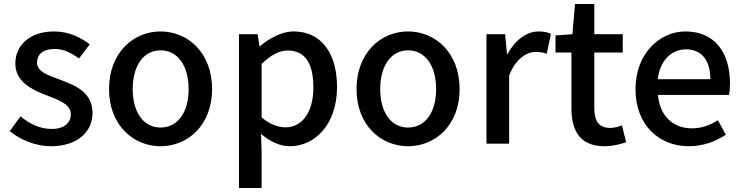

<svg xmlns="http://www.w3.org/2000/svg" viewBox="-20 -722 3731 965"><path d="M236 13C372 13 445 -62 445 -154C445 -258 360 -292 283 -321C223 -343 166 -361 166 -408C166 -446 194 -476 254 -476C300 -476 339 -456 377 -428L431 -499C386 -534 326 -564 252 -564C131 -564 57 -495 57 -403C57 -310 141 -271 214 -243C274 -220 336 -198 336 -148C336 -106 305 -74 239 -74C180 -74 132 -98 83 -137L29 -63C82 -19 160 13 236 13Z M787 13C923 13 1046 -92 1046 -274C1046 -458 923 -564 787 -564C651 -564 528 -458 528 -274C528 -92 651 13 787 13ZM787 -81C701 -81 647 -158 647 -274C647 -391 701 -469 787 -469C874 -469 928 -391 928 -274C928 -158 874 -81 787 -81Z M1181 223H1295V45L1292 -49C1339 -9 1388 13 1437 13C1561 13 1674 -95 1674 -284C1674 -453 1596 -564 1456 -564C1395 -564 1335 -530 1287 -490H1284L1275 -550H1181ZM1415 -82C1381 -82 1338 -95 1295 -132V-401C1342 -446 1383 -468 1426 -468C1518 -468 1555 -397 1555 -282C1555 -153 1495 -82 1415 -82Z M2031 13C2167 13 2290 -92 2290 -274C2290 -458 2167 -564 2031 -564C1895 -564 1772 -458 1772 -274C1772 -92 1895 13 2031 13ZM2031 -81C1945 -81 1891 -158 1891 -274C1891 -391 1945 -469 2031 -469C2118 -469 2172 -391 2172 -274C2172 -158 2118 -81 2031 -81Z M2425 0H2539V-343C2574 -430 2628 -461 2673 -461C2695 -461 2709 -458 2728 -452L2749 -552C2732 -560 2714 -564 2687 -564C2628 -564 2570 -522 2531 -451H2528L2519 -550H2425Z M3019 13C3059 13 3096 3 3127 -7L3106 -92C3090 -85 3066 -79 3047 -79C2990 -79 2967 -113 2967 -179V-458H3110V-550H2967V-702H2870L2857 -550L2772 -544V-458H2852V-180C2852 -64 2895 13 3019 13Z M3442 13C3514 13 3577 -11 3628 -45L3588 -118C3548 -92 3506 -77 3457 -77C3362 -77 3296 -140 3287 -245H3644C3647 -258 3649 -281 3649 -303C3649 -459 3571 -564 3425 -564C3296 -564 3174 -453 3174 -274C3174 -93 3293 13 3442 13ZM3286 -324C3297 -421 3358 -474 3427 -474C3507 -474 3550 -419 3550 -324Z"/></svg>

Font: Noto Sans Japanese Medium
Style: Regular
Weight: 500
Designer: Ryoko NISHIZUKA (kana & ideographs); Paul D. Hunt (Latin, Greek & Cyrillic); Wenlong ZHANG (bopomofo); Sandoll Communica
Foundry: Adobe Systems Incorporated
Version: Version 1.000;PS 1;hotconv 1.0.78;makeotf.lib2.5.61930